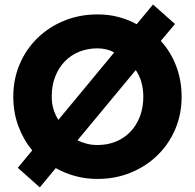

<svg xmlns="http://www.w3.org/2000/svg" viewBox="-20 -779 866 852"><path d="M156.5 52.5 59 -34.5 123 -111.5Q83.5 -159.5 61.2 -220Q39 -280.5 39 -350Q39 -427.5 67.2 -494Q95.5 -560.5 146.2 -610Q197 -659.5 265 -687.2Q333 -715 412.5 -715Q463.5 -715 507 -703.2Q550.5 -691.5 586.5 -671.5L659 -759L756.5 -672.5L693.5 -597.5Q738 -549 762 -485.2Q786 -421.5 786 -350Q786 -272.5 757.8 -206Q729.5 -139.5 678.8 -90Q628 -40.5 560 -12.8Q492 15 412.5 15Q361.5 15 314.8 2.5Q268 -10 227.5 -33ZM239 -247 487 -546.5Q470.5 -555.5 451.5 -560Q432.5 -564.5 412.5 -564.5Q369 -564.5 331.8 -549.5Q294.5 -534.5 267.2 -506.2Q240 -478 224.8 -438.5Q209.5 -399 209.5 -350Q209.5 -319.5 217.5 -293.8Q225.5 -268 239 -247ZM412.5 -135.5Q457.5 -135.5 494.5 -150.8Q531.5 -166 558.8 -194.5Q586 -223 601 -262.5Q616 -302 616 -350Q616 -383.5 607.5 -414Q599 -444.5 582.5 -468L324 -156.5Q343.5 -146.5 365.8 -141Q388 -135.5 412.5 -135.5Z"/></svg>

Font: Geologica Roman
Style: Bold
Weight: 700
Designer: Sindre Bremnes, Frode Helland
Foundry: Monokrom Skriftforlag AS
Version: Version 1.010;gftools[0.9.28]